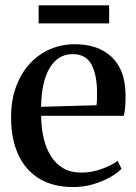

<svg xmlns="http://www.w3.org/2000/svg" viewBox="-20 -708 524 738"><path d="M262 11Q183 11 129.8 -22Q76.5 -55 49.5 -115.2Q22.5 -175.5 22.5 -256.5Q22.5 -322.5 41.8 -374.8Q61 -427 94.8 -463.5Q128.5 -500 172.8 -519Q217 -538 267 -538Q357.5 -538 409 -489.2Q460.5 -440.5 462.5 -348.5Q463 -317.5 461.2 -297.2Q459.5 -277 456 -263H138Q138.5 -216 148 -176.2Q157.5 -136.5 176.2 -107Q195 -77.5 223.8 -61Q252.5 -44.5 292.5 -44.5Q331.5 -44.5 370.8 -58.5Q410 -72.5 432 -90L447 -59Q430 -41.5 401 -25.5Q372 -9.5 336 0.8Q300 11 262 11ZM138 -297.5 351 -303.5Q352.5 -315 352.8 -327.2Q353 -339.5 353 -351Q353 -420.5 331.5 -460.2Q310 -500 259 -500Q231 -500 208.8 -486.5Q186.5 -473 171 -447Q155.5 -421 147 -383.5Q138.5 -346 138 -297.5ZM399.5 -687.5V-618H128.5V-687.5Z"/></svg>

Font: Merriweather 96pt Medium
Style: Regular
Weight: 500
Version: Version 2.100